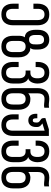

<svg xmlns="http://www.w3.org/2000/svg" viewBox="1032 -1780 753 2858"><g transform="rotate(90 1409.0 -350.5)"><path d="M194 -707C140 -707 99.8 -691.2 73.5 -659.5C47.2 -627.8 34 -585 34 -531V-471H111V-535C111 -567 117.8 -591.8 131.5 -609.5C145.2 -627.2 166 -636 194 -636C222.7 -636 243.8 -627.2 257.5 -609.5C271.2 -591.8 278 -567 278 -535V-165C278 -133 271.2 -108.2 257.5 -90.5C243.8 -72.8 222.7 -64 194 -64C166 -64 145.2 -72.8 131.5 -90.5C117.8 -108.2 111 -133 111 -165V-251H34V-169C34 -115.7 47.2 -73.2 73.5 -41.5C99.8 -9.8 140 6 194 6C248.7 6 289.3 -9.8 316 -41.5C342.7 -73.2 356 -115.7 356 -169V-531C356 -585 342.7 -627.8 316 -659.5C289.3 -691.2 248.7 -707 194 -707Z M755 -254V-165C755 -133 748.3 -108.2 735 -90.5C721.7 -72.8 700.7 -64 672 -64C644 -64 623.2 -72.8 609.5 -90.5C595.8 -108.2 589 -133 589 -165V-254C589 -286 595.8 -310.8 609.5 -328.5C623.2 -346.2 644 -355 672 -355C700.7 -355 721.7 -346.2 735 -328.5C748.3 -310.8 755 -286 755 -254ZM500 -499V-536C500 -543.3 500.3 -552.3 501 -563C501.7 -573.7 504.2 -583.8 508.5 -593.5C512.8 -603.2 519.8 -611.5 529.5 -618.5C539.2 -625.5 552.7 -629 570 -629C574.7 -629 581 -628.5 589 -627.5C597 -626.5 604.7 -623.2 612 -617.5C619.3 -611.8 625.8 -602.7 631.5 -590C637.2 -577.3 640 -559.3 640 -536V-499C640 -491.7 639.7 -482.7 639 -472C638.3 -461.3 635.8 -451.2 631.5 -441.5C627.2 -431.8 620.2 -423.5 610.5 -416.5C600.8 -409.5 587.3 -406 570 -406C565.3 -406 559 -406.5 551 -407.5C543 -408.5 535.3 -411.8 528 -417.5C520.7 -423.2 514.2 -432.3 508.5 -445C502.8 -457.7 500 -475.7 500 -499ZM694 -424C701.3 -432.7 707 -442.7 711 -454C715 -465.3 717 -482.3 717 -505V-536C717 -590 704 -632 678 -662C652 -692 616 -707 570 -707C523.3 -707 487.2 -692 461.5 -662C435.8 -632 423 -590 423 -536V-505C423 -460.3 431.7 -422.8 449 -392.5C466.3 -362.2 495 -345.3 535 -342C525.7 -330.7 519.5 -316.8 516.5 -300.5C513.5 -284.2 512 -267.3 512 -250V-169C512 -115.7 525.2 -73.2 551.5 -41.5C577.8 -9.8 618 6 672 6C726 6 766.3 -9.8 793 -41.5C819.7 -73.2 833 -115.7 833 -169V-250C833 -313.3 815.3 -360.7 780 -392C770 -400 758.7 -407.7 746 -415C734.7 -421 719.3 -424 700 -424Z M1223 -531C1223 -584.3 1209.5 -627 1182.5 -659C1155.5 -691 1115 -707 1061 -707C1007 -707 966.8 -691 940.5 -659C914.2 -627 901 -584.3 901 -531V-504H978V-535C978 -567 984.8 -591.8 998.5 -609.5C1012.2 -627.2 1033 -636 1061 -636C1089.7 -636 1110.8 -627.2 1124.5 -609.5C1138.2 -591.8 1145 -567 1145 -535V-527C1145 -495 1138.2 -470.2 1124.5 -452.5C1110.8 -434.8 1089.7 -426 1061 -426H1029V-355H1061C1089.7 -355 1110.8 -346.2 1124.5 -328.5C1138.2 -310.8 1145 -286 1145 -254V-165C1145 -133 1138.2 -108.2 1124.5 -90.5C1110.8 -72.8 1089.7 -64 1061 -64C1033 -64 1012.2 -72.8 998.5 -90.5C984.8 -108.2 978 -133 978 -165V-251H901V-169C901 -115.7 914.2 -73.2 940.5 -41.5C966.8 -9.8 1007 6 1061 6C1115.7 6 1156.3 -9.8 1183 -41.5C1209.7 -73.2 1223 -115.7 1223 -169V-250C1223 -265.3 1221.3 -281 1218 -297C1214.7 -313 1209.7 -327.7 1203 -341C1196.3 -354.3 1188.2 -365.7 1178.5 -375C1168.8 -384.3 1157.7 -390.3 1145 -393C1157.7 -395.7 1168.8 -401.5 1178.5 -410.5C1188.2 -419.5 1196.3 -430.3 1203 -443C1209.7 -455.7 1214.7 -469.7 1218 -485C1221.3 -500.3 1223 -515.7 1223 -531Z M1535 -254V-165C1535 -133 1528.3 -108.2 1515 -90.5C1501.7 -72.8 1480.3 -64 1451 -64C1423 -64 1402.2 -72.8 1388.5 -90.5C1374.8 -108.2 1368 -133 1368 -165V-254C1368 -286 1374.8 -310.8 1388.5 -328.5C1402.2 -346.2 1423 -355 1451 -355C1480.3 -355 1501.7 -346.2 1515 -328.5C1528.3 -310.8 1535 -286 1535 -254ZM1451 -426C1437.7 -426 1423.2 -423.3 1407.5 -418C1391.8 -412.7 1379 -404.7 1369 -394V-535C1369 -567 1375.7 -591.8 1389 -609.5C1402.3 -627.2 1423.3 -636 1452 -636C1466 -636 1478.7 -635.3 1490 -634C1501.3 -632.7 1512.2 -631.5 1522.5 -630.5C1532.8 -629.5 1543 -629 1553 -629C1563 -629 1573 -630.3 1583 -633V-704C1571 -701.3 1559.7 -700 1549 -700C1537.7 -700 1526.5 -700.5 1515.5 -701.5C1504.5 -702.5 1493.8 -703.7 1483.5 -705C1473.2 -706.3 1462.7 -707 1452 -707C1398 -707 1357.7 -691.2 1331 -659.5C1304.3 -627.8 1291 -585 1291 -531V-169C1291 -115 1304.2 -72.3 1330.5 -41C1356.8 -9.7 1397 6 1451 6C1505.7 6 1546.3 -9.7 1573 -41C1599.7 -72.3 1613 -115 1613 -169V-250C1613 -303.3 1599.7 -346 1573 -378C1546.3 -410 1505.7 -426 1451 -426Z M2003 -701H1904L1737 -649V-624C1737 -606.7 1742 -594.2 1752 -586.5C1762 -578.8 1771.3 -572 1780 -566C1789.3 -559.3 1795.5 -552.8 1798.5 -546.5C1801.5 -540.2 1803 -533.3 1803 -526V-509C1803 -497 1801.8 -487.8 1799.5 -481.5C1797.2 -475.2 1794.5 -470.5 1791.5 -467.5C1788.5 -464.5 1785.2 -462.8 1781.5 -462.5C1777.8 -462.2 1774.7 -462 1772 -462C1768.7 -462 1765.2 -462.2 1761.5 -462.5C1757.8 -462.8 1754.3 -464.5 1751 -467.5C1747.7 -470.5 1745 -475.2 1743 -481.5C1741 -487.8 1740 -497 1740 -509V-529H1673V-509C1673 -473 1681.7 -445 1699 -425C1716.3 -405 1740.7 -395 1772 -395C1802 -395 1825.8 -405.2 1843.5 -425.5C1861.2 -445.8 1870 -473.7 1870 -509V-526C1870 -536.7 1868.2 -546.2 1864.5 -554.5C1860.8 -562.8 1856.2 -570 1850.5 -576C1844.8 -582 1839 -587.3 1833 -592C1827 -596.7 1821.7 -601 1817 -605L1925 -638V-165C1925 -133 1918.2 -108.2 1904.5 -90.5C1890.8 -72.8 1869.7 -64 1841 -64C1813 -64 1792.2 -72.8 1778.5 -90.5C1764.8 -108.2 1758 -133 1758 -165V-251H1681V-169C1681 -115.7 1694.2 -73.2 1720.5 -41.5C1746.8 -9.8 1787 6 1841 6C1895.7 6 1936.3 -9.8 1963 -41.5C1989.7 -73.2 2003 -115.7 2003 -169Z M2394 -531C2394 -584.3 2380.5 -627 2353.5 -659C2326.5 -691 2286 -707 2232 -707C2178 -707 2137.8 -691 2111.5 -659C2085.2 -627 2072 -584.3 2072 -531V-504H2149V-535C2149 -567 2155.8 -591.8 2169.5 -609.5C2183.2 -627.2 2204 -636 2232 -636C2260.7 -636 2281.8 -627.2 2295.5 -609.5C2309.2 -591.8 2316 -567 2316 -535V-527C2316 -495 2309.2 -470.2 2295.5 -452.5C2281.8 -434.8 2260.7 -426 2232 -426H2200V-355H2232C2260.7 -355 2281.8 -346.2 2295.5 -328.5C2309.2 -310.8 2316 -286 2316 -254V-165C2316 -133 2309.2 -108.2 2295.5 -90.5C2281.8 -72.8 2260.7 -64 2232 -64C2204 -64 2183.2 -72.8 2169.5 -90.5C2155.8 -108.2 2149 -133 2149 -165V-251H2072V-169C2072 -115.7 2085.2 -73.2 2111.5 -41.5C2137.8 -9.8 2178 6 2232 6C2286.7 6 2327.3 -9.8 2354 -41.5C2380.7 -73.2 2394 -115.7 2394 -169V-250C2394 -265.3 2392.3 -281 2389 -297C2385.7 -313 2380.7 -327.7 2374 -341C2367.3 -354.3 2359.2 -365.7 2349.5 -375C2339.8 -384.3 2328.7 -390.3 2316 -393C2328.7 -395.7 2339.8 -401.5 2349.5 -410.5C2359.2 -419.5 2367.3 -430.3 2374 -443C2380.7 -455.7 2385.7 -469.7 2389 -485C2392.3 -500.3 2394 -515.7 2394 -531Z M2706 -254V-165C2706 -133 2699.3 -108.2 2686 -90.5C2672.7 -72.8 2651.3 -64 2622 -64C2594 -64 2573.2 -72.8 2559.5 -90.5C2545.8 -108.2 2539 -133 2539 -165V-254C2539 -286 2545.8 -310.8 2559.5 -328.5C2573.2 -346.2 2594 -355 2622 -355C2651.3 -355 2672.7 -346.2 2686 -328.5C2699.3 -310.8 2706 -286 2706 -254ZM2622 -426C2608.7 -426 2594.2 -423.3 2578.5 -418C2562.8 -412.7 2550 -404.7 2540 -394V-535C2540 -567 2546.7 -591.8 2560 -609.5C2573.3 -627.2 2594.3 -636 2623 -636C2637 -636 2649.7 -635.3 2661 -634C2672.3 -632.7 2683.2 -631.5 2693.5 -630.5C2703.8 -629.5 2714 -629 2724 -629C2734 -629 2744 -630.3 2754 -633V-704C2742 -701.3 2730.7 -700 2720 -700C2708.7 -700 2697.5 -700.5 2686.5 -701.5C2675.5 -702.5 2664.8 -703.7 2654.5 -705C2644.2 -706.3 2633.7 -707 2623 -707C2569 -707 2528.7 -691.2 2502 -659.5C2475.3 -627.8 2462 -585 2462 -531V-169C2462 -115 2475.2 -72.3 2501.5 -41C2527.8 -9.7 2568 6 2622 6C2676.7 6 2717.3 -9.7 2744 -41C2770.7 -72.3 2784 -115 2784 -169V-250C2784 -303.3 2770.7 -346 2744 -378C2717.3 -410 2676.7 -426 2622 -426Z"/></g></svg>

Font: Bebas Neue Regular two
Style: Regular2
Weight: 400
Designer: Ryoichi Tsunekawa & LGV (GE)
Foundry: Free Software Foundation, Inc.
Version: Version 1.003 August 13, 2016